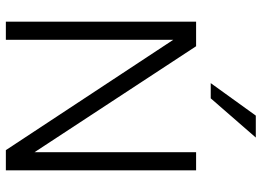

<svg xmlns="http://www.w3.org/2000/svg" viewBox="-139 -755 894 656"><g transform="rotate(90 308.0 -427.0)"><path d="M450 -854 316 -700H264L375 -854ZM500 -650H562V0H493L116 -572V0H54V-650H138L500 -98Z"/></g></svg>

Font: Overused Grotesk Book
Style: Regular
Weight: 350
Version: Version 0.003